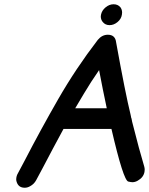

<svg xmlns="http://www.w3.org/2000/svg" viewBox="-20 -870 699 901"><path d="M96 11Q68 11 59 -14Q56 -21 56 -29Q56 -33 57 -38Q58 -44 61 -51L94 -113Q170 -260 253 -404.5Q336 -549 439 -683Q459 -707 486 -707Q521 -707 525 -671Q568 -433 593 -331L596 -316Q596 -315 597 -315L600 -299Q634 -164 657 -88Q659 -81 659 -74Q659 -69 658 -63Q653 -37 626 -22Q614 -15 601 -15Q595 -15 582 -18Q559 -23 503 -265H278Q228 -173 180 -81L150 -25Q140 -6 121 4Q109 11 96 11ZM481 -362Q462 -451 445 -541Q406 -485 374 -431Q353 -397 333 -362ZM552 -801Q549 -781 531.5 -766.5Q514 -752 494 -752Q474 -752 462 -767Q453 -778 453 -793Q453 -797 454 -801Q458 -821 475.5 -835.5Q493 -850 513 -850Q533 -850 545 -836Q553 -825 553 -811Q553 -806 552 -801Z"/></svg>

Font: Bad Comic
Style: Italic
Weight: 400
Italic angle: -11°
Designer: GGBotNet
Foundry: GGBotNet
Version: 0.95